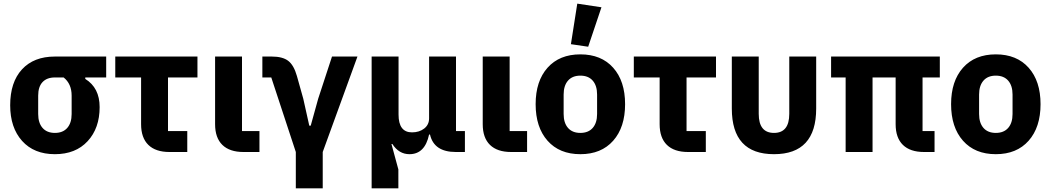

<svg xmlns="http://www.w3.org/2000/svg" viewBox="-20 -836 5779 1056"><path d="M564 -410H449V-402Q528 -353 528 -247Q528 -131 462 -59.5Q396 12 282 12Q167 12 101.5 -61Q36 -134 36 -257Q36 -384 101 -454.5Q166 -525 282 -525H564ZM330 -410H282Q238 -410 214 -384.5Q190 -359 190 -310V-209Q190 -160 214 -132.5Q238 -105 282 -105Q326 -105 350 -132.5Q374 -160 374 -209V-310Q374 -375 330 -410Z M1010 0H912Q836 0 796 -39Q756 -78 756 -153V-410H614V-525H1066V-410H904V-115H1010Z M1407 -115V0H1319Q1243 0 1203 -39Q1163 -78 1163 -153V-525H1311V-115Z M1607 200V0L1472 -410H1423V-525H1475Q1534 -525 1565 -501.5Q1596 -478 1613 -418L1648 -293L1681 -145H1689L1730 -293L1806 -525H1946L1755 0V200Z M2171 200H2024V-525H2172V-206Q2172 -108 2246 -108Q2286 -108 2313 -129Q2340 -150 2340 -185V-525H2488V-115H2537V0H2487Q2367 0 2345 -96H2340Q2317 12 2232 12Q2174 12 2138 -44H2133L2171 96Z M2879 -115V0H2791Q2715 0 2675 -39Q2635 -78 2635 -153V-525H2783V-115Z M3288 -796 3215 -579 3120 -593 3155 -816ZM3352.5 -62Q3287 12 3172 12Q3057 12 2991.5 -62Q2926 -136 2926 -263Q2926 -390 2991.5 -463.5Q3057 -537 3172 -537Q3287 -537 3352.5 -463.5Q3418 -390 3418 -263Q3418 -136 3352.5 -62ZM3264 -209V-316Q3264 -365 3240 -392.5Q3216 -420 3172 -420Q3128 -420 3104 -392.5Q3080 -365 3080 -316V-209Q3080 -160 3104 -132.5Q3128 -105 3172 -105Q3216 -105 3240 -132.5Q3264 -160 3264 -209Z M3862 0H3764Q3688 0 3648 -39Q3608 -78 3608 -153V-410H3466V-525H3918V-410H3756V-115H3862Z M4153 -525V-210Q4153 -105 4237 -105Q4321 -105 4321 -210V-525H4469V-239Q4469 12 4237 12Q4005 12 4005 -239V-525Z M5054 -410V-115H5120V0H5062Q4986 0 4946 -39Q4906 -78 4906 -153V-410H4779V0H4631V-410H4551V-525H5149V-410Z M5637.5 -62Q5572 12 5457 12Q5342 12 5276.5 -62Q5211 -136 5211 -263Q5211 -390 5276.5 -463.5Q5342 -537 5457 -537Q5572 -537 5637.5 -463.5Q5703 -390 5703 -263Q5703 -136 5637.5 -62ZM5549 -209V-316Q5549 -365 5525 -392.5Q5501 -420 5457 -420Q5413 -420 5389 -392.5Q5365 -365 5365 -316V-209Q5365 -160 5389 -132.5Q5413 -105 5457 -105Q5501 -105 5525 -132.5Q5549 -160 5549 -209Z"/></svg>

Font: Aneliza
Style: Bold
Weight: 700
Designer: Mike Abbink, Paul van der Laan, Pieter van Rosmalen
Foundry: Bold Monday
Version: Version 3.0